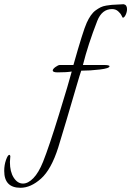

<svg xmlns="http://www.w3.org/2000/svg" viewBox="-200 -683 622 910"><path d="M386 -663Q402 -660 402 -640Q402 -626 395.5 -612.5Q389 -599 382 -599Q381 -599 376 -609.5Q371 -620 359.5 -630Q348 -640 331 -640Q283 -640 261 -584Q217 -471 193 -375H291Q319 -375 319 -369Q319 -359 273 -353.5Q227 -348 185 -348Q181 -338 160.5 -268Q140 -198 114.5 -111.5Q89 -25 76 16Q43 120 -5.5 163.5Q-54 207 -103 207Q-180 207 -180 127Q-180 99 -171.5 75Q-163 51 -156 51Q-152 51 -151 57Q-153 77 -153 85Q-153 131 -135 159Q-117 187 -91 187Q-67 187 -42 161.5Q-17 136 4 84Q32 14 79.5 -140Q127 -294 140 -344Q116 -340 73 -340Q50 -340 50 -349Q50 -356 63 -365.5Q76 -375 84 -375H148Q194 -538 211 -575Q220 -595 230.5 -610Q241 -625 253.5 -634Q266 -643 277 -648.5Q288 -654 303.5 -656.5Q319 -659 329.5 -660Q340 -661 358 -661.5Q376 -662 386 -663Z"/></svg>

Font: Bilbo Swash Caps
Style: Regular
Weight: 400
Designer: Robert E. Leuschke
Foundry: Robert E. Leuschke
Version: Version 1.002